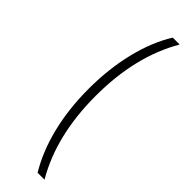

<svg xmlns="http://www.w3.org/2000/svg" viewBox="-291 -685 865 865"><g transform="rotate(45 141.5 -252.5)"><path d="M200 -683H244Q140 -505 140 -252Q140 1 244 178H200Q149 94 122 -15.5Q95 -125 95 -252Q95 -379 122 -490Q149 -601 200 -683Z"/></g></svg>

Font: Montserrat Ace
Style: Light
Weight: 300
Designer: Julieta Ulanovsky
Foundry: Julieta Ulanovsky
Version: Version 1